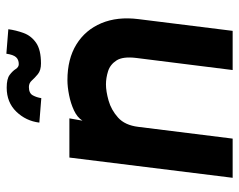

<svg xmlns="http://www.w3.org/2000/svg" viewBox="-92 -640 733 588"><g transform="rotate(-90 274.0 -346.5)"><path d="M473 0H353L390 -295Q395 -336 382.5 -355.5Q370 -375 349.5 -381.5Q329 -388 309 -388Q288 -388 259.5 -380Q231 -372 207.5 -351Q184 -330 179 -289L143 0H23L85 -500H205L198 -460Q208 -476 229.5 -486Q251 -496 276.5 -501Q302 -506 322 -506Q387 -506 431.5 -478.5Q476 -451 496.5 -402Q517 -353 509 -289ZM373 -587Q352 -587 340.5 -596.5Q329 -606 321 -615Q313 -624 301 -624Q282 -624 275.5 -612Q269 -600 267 -586L192 -592Q197 -633 225.5 -662.5Q254 -692 299 -692Q326 -692 338 -683Q350 -674 356 -664.5Q362 -655 371 -655Q385 -655 392.5 -663.5Q400 -672 403 -693L478 -687Q475 -664 466.5 -640.5Q458 -617 436.5 -602Q415 -587 373 -587Z"/></g></svg>

Font: Kulim Park
Style: Bold Italic
Weight: 700
Italic angle: -8°
Designer: Noponies / Dale Sattler
Foundry: Noponies
Version: Version 1.000; ttfautohint (v1.8.3)